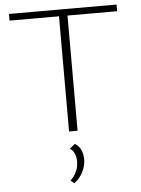

<svg xmlns="http://www.w3.org/2000/svg" viewBox="-61 -706 758 1033"><g transform="rotate(-5 317.5 -189.0)"><path d="M294 0V-658H340V0ZM27 -622V-658H608V-622ZM298 280 279 264Q300 244 311.5 218.5Q323 193 323 166Q323 141 315 122Q307 103 290 93L319 69Q343 84 352.5 107Q362 130 362 157Q362 190 345.5 223.5Q329 257 298 280Z"/></g></svg>

Font: Ysabeau SC ExtraLight
Style: Regular
Weight: 250
Designer: Christian Thalmann (Catharsis Fonts)
Version: Version 2.001;gftools[0.9.30]; featfreeze: smcp